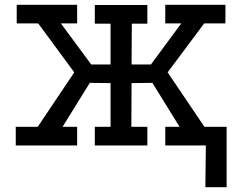

<svg xmlns="http://www.w3.org/2000/svg" viewBox="-20 -609 1014 804"><path d="M840 175 842 0H747V-78H929V175ZM50 -589H303V-511H235L362 -339H443V-510H377V-588H597V-510H532L531 -339H612L739 -511H672V-589H924V-511H835L682 -306L836 -78H928V0H672V-78H732L618 -262L531 -261L530 -78H597V0H377V-78H443V-261L356 -262L242 -78H303V0H46V-78H138L291 -306L140 -511H50Z"/></svg>

Font: Podkova Medium
Style: Regular
Weight: 500
Designer: Ilya Yudin
Foundry: Cyreal (www.cyreal.org)
Version: Version 2.103